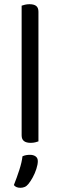

<svg xmlns="http://www.w3.org/2000/svg" viewBox="-20 -675 286 914"><path d="M83 -264 163 -252V-2Q158 0 148 2.5Q138 5 126 5Q105 5 94 -3.5Q83 -12 83 -31ZM163 -214 83 -225V-648Q88 -650 98.5 -652.5Q109 -655 120 -655Q142 -655 152.5 -646.5Q163 -638 163 -619ZM115 201Q107 211 97.5 215Q88 219 77 219Q56 219 46 206Q60 171 72 134Q84 97 87 69Q96 65 104.5 63.5Q113 62 123 62Q139 62 149.5 69.5Q160 77 160 92Q160 108 153 129.5Q146 151 135.5 170Q125 189 115 201Z"/></svg>

Font: Baloo Paaji 2
Style: Regular
Weight: 400
Designer: Shuchita Grover, Noopur Datye and Ek Type
Foundry: Ek Type
Version: Version 1.700